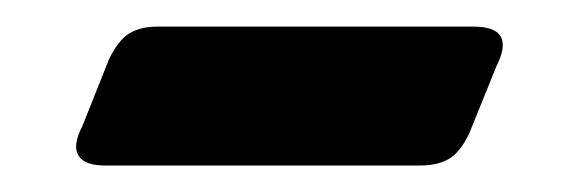

<svg xmlns="http://www.w3.org/2000/svg" viewBox="-20 -343 424 145"><path d="M337.7 -322.9Q370.1 -322.9 354.8 -292.7L334.4 -242.3Q327.5 -227.9 319 -223Q310.5 -218 297.2 -218H59.5Q43.7 -218 39.2 -225.6Q34.6 -233.2 42.3 -248L62.3 -298.2Q69.3 -312.7 77.7 -317.8Q86.1 -322.9 99 -322.9Z"/></svg>

Font: Fraunces Wonky
Style: Italic
Weight: 900
Italic angle: -16°
Version: Version 1.000;[b76b70a41]